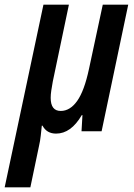

<svg xmlns="http://www.w3.org/2000/svg" viewBox="-68 -562 574 822"><path d="M-48 240 118 -542H227L158 -213Q154 -191 151.5 -174Q149 -157 149 -143Q149 -87 192 -87Q232 -87 262.5 -130Q293 -173 313 -267L372 -542H481L367 0H281L285 -69H282Q236 10 172 10Q132 10 114 -24H111Q109 -5 106.5 18.5Q104 42 99 63L62 240Z"/></svg>

Font: Noto Sans Condensed SemiBold
Style: Italic
Weight: 600
Width: 3
Italic angle: -12°
Designer: Monotype Design Team
Foundry: Monotype Imaging Inc.
Version: Version 2.013; ttfautohint (v1.8.4.7-5d5b)